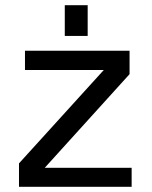

<svg xmlns="http://www.w3.org/2000/svg" viewBox="-20 -718 585 738"><path d="M229 -580V-698H317V-580ZM53 0V-90L379 -449H76V-523H478V-433L152 -73H486V0Z"/></svg>

Font: Tomorrow
Style: Regular
Weight: 400
Designer: Tony de Marco, Monica Rizzolli
Foundry: Just in Type
Version: Version 2.002